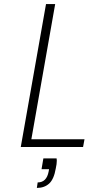

<svg xmlns="http://www.w3.org/2000/svg" viewBox="-20 -722 448 943"><path d="M134 -38H395L388 0H82L206 -702H251ZM258 56Q259 61 259 67Q259 83 254 105Q245 158 221.5 179.5Q198 201 161 201L165 174Q209 174 219 120L221 109H184L193 56Z"/></svg>

Font: Fz Poppins ExtLt
Style: Italic
Weight: 200
Italic angle: -10°
Designer: Ninad Kale (Devanagari), Jonny Pinhorn (Latin)
Foundry: Indian Type Foundry
Version: Vit hóa bi Vntype.Com & FontZin.Com